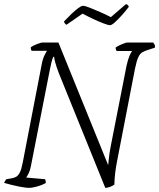

<svg xmlns="http://www.w3.org/2000/svg" viewBox="-24 -910 771 930"><path d="M115 0Q105 0 81.5 -4Q58 -8 34 -14Q10 -20 -4 -24Q-2 -29 0.5 -33.5Q3 -38 7 -42L31 -46Q44 -48 54 -53.5Q64 -59 72 -74.5Q80 -90 86 -122L177 -593Q182 -622 190.5 -640Q199 -658 204 -664H129Q128 -666 126.5 -670Q125 -674 125 -681Q134 -688 154 -696Q174 -704 181 -704H259L500 -110Q502 -123 503.5 -143.5Q505 -164 513 -205L589 -592Q596 -623 603.5 -640Q611 -657 616 -663H541Q540 -665 538 -669Q536 -673 536 -680Q544 -686 564.5 -695Q585 -704 593 -704H718Q720 -701 724 -695Q728 -689 726 -679L686 -666Q675 -662 665 -656.5Q655 -651 646.5 -634Q638 -617 630 -578L543 -129Q531 -68 530 -16Q519 -8 506.5 -4Q494 0 486 0L262 -553Q248 -590 243.5 -607.5Q239 -625 238 -635H234Q229 -623 225 -607Q221 -591 218 -575L126 -107Q122 -85 115 -71Q108 -57 103 -50L194 -42Q196 -40 197 -33.5Q198 -27 198 -24Q179 -13 155.5 -6.5Q132 0 115 0ZM509 -788Q500 -788 476.5 -797Q453 -806 425.5 -819Q398 -832 376 -844L298 -790Q288 -796 286 -806Q302 -823 320 -840.5Q338 -858 354 -870Q370 -882 378 -882Q387 -882 410 -873Q433 -864 461.5 -851.5Q490 -839 513 -827L586 -890Q592 -889 595.5 -885Q599 -881 600 -877Q585 -857 566.5 -836.5Q548 -816 532.5 -802Q517 -788 509 -788Z"/></svg>

Font: Texturina 72pt 72pt Thin
Style: Italic
Weight: 100
Italic angle: -11°
Designer: Guillermo Torres Carreño
Foundry: Omnibus-Type
Version: Version 1.002; ttfautohint (v1.8.3)